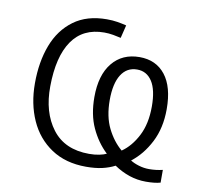

<svg xmlns="http://www.w3.org/2000/svg" viewBox="-68 -614 749 712"><g transform="rotate(10 306.5 -258.0)"><path d="M279 -542Q301 -542 319 -539Q337 -536 353 -532L341 -483Q329 -486 312 -489Q295 -492 278 -492Q198 -492 157 -432.5Q116 -373 115 -261Q114 -163 161 -101Q208 -39 300 -39Q321 -39 338 -42.5Q355 -46 365 -51Q328 -86 305.5 -135Q283 -184 283 -250Q283 -333 320.5 -379Q358 -425 423 -425Q485 -425 520 -380.5Q555 -336 555 -252Q555 -181 527.5 -127.5Q500 -74 458 -42Q470 -34 489.5 -28Q509 -22 529 -22Q555 -22 580 -28V20Q559 26 525 26Q493 26 463 16Q433 6 405 -13Q384 -2 358 4Q332 10 297 10Q220 10 166 -26Q112 -62 84.5 -123.5Q57 -185 57 -262Q57 -343 81 -406Q105 -469 154.5 -505.5Q204 -542 279 -542ZM422 -378Q383 -378 362 -344.5Q341 -311 341 -249Q341 -187 362.5 -143.5Q384 -100 417 -72Q452 -96 475.5 -141.5Q499 -187 499 -252Q499 -315 478.5 -346.5Q458 -378 422 -378Z"/></g></svg>

Font: RS Noto Sans Light
Style: Regular
Weight: 300
Designer: Monotype Design Team
Foundry: Monotype Imaging Inc.
Version: Version 3.10